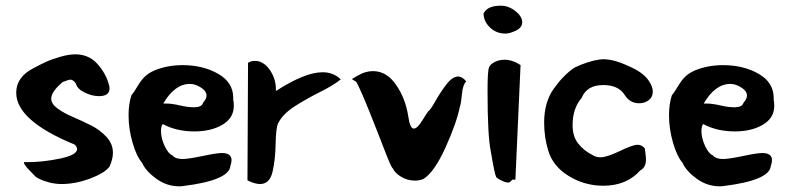

<svg xmlns="http://www.w3.org/2000/svg" viewBox="-20 -648 2759 675"><path d="M37 -322Q37 -377 97 -408Q129 -425 146 -432.5Q163 -440 192.5 -448.5Q222 -457 245 -457Q290 -457 320 -426Q354 -389 364 -346Q365 -343 365 -337Q365 -310 328 -310Q303 -310 277 -323Q251 -336 247 -354Q237 -368 228 -368Q222 -368 201 -360Q160 -326 160 -301Q160 -283 182.5 -266.5Q205 -250 237 -236.5Q269 -223 300.5 -207Q332 -191 354.5 -166.5Q377 -142 377 -111Q377 -89 365 -62Q347 -39 296 -20Q245 -1 196 -1Q177 -1 155 -6Q133 -12 120.5 -18Q108 -24 105 -27L77 -56Q63 -72 64 -78H77Q131 -78 191 -90.5Q251 -103 251 -124Q251 -132 242 -140Q37 -224 37 -322Z M432 -243Q432 -282 442 -313Q450 -322 463 -344Q476 -366 489 -378.5Q502 -391 522 -400Q568 -419 622 -419Q694 -419 747 -388.5Q800 -358 800 -304V-297Q802 -290 802 -276Q802 -233 762 -209.5Q722 -186 664 -186Q600 -186 552 -212Q546 -204 546 -187Q546 -162 559 -134.5Q572 -107 586 -102Q596 -89 622 -89Q642 -89 692 -99.5Q742 -110 760 -110Q794 -110 794 -85Q794 -76 790 -65Q786 -14 624 6Q620 7 610 7Q566 7 529 -20Q492 -47 480 -75Q460 -98 446 -146.5Q432 -195 432 -243ZM554 -284H556H564Q584 -284 612 -277.5Q640 -271 658 -271H666Q690 -272 694 -287Q706 -300 706 -312Q706 -328 686 -340.5Q666 -353 648 -353Q594 -353 554 -284Z M850 -14 852 -427Q862 -434 876 -434Q906 -434 928 -403Q950 -372 950 -333V-328Q1052 -394 1114 -394Q1152 -394 1178 -369Q1154 -349 1105 -324.5Q1056 -300 1015 -273.5Q974 -247 958 -215Q950 -199 949 -142.5Q948 -86 938 -43.5Q928 -1 894 -1Q876 -1 850 -14Z M1217 -370 1239 -383Q1265 -398 1291 -398Q1339 -398 1372 -350.5Q1405 -303 1415 -241Q1421 -196 1435 -196Q1447 -196 1465 -225Q1483 -254 1485 -256Q1493 -261 1511 -293Q1529 -325 1550 -352Q1571 -379 1591 -379Q1605 -379 1619 -362Q1607 -350 1604 -317Q1601 -284 1597 -274Q1585 -215 1546 -129Q1507 -43 1469 -19Q1455 -13 1439 -13Q1413 -13 1391 -26Q1369 -39 1361 -56Q1355 -60 1333 -117.5Q1311 -175 1281 -250Q1251 -325 1233 -360Z M1681 -602Q1694 -628 1741 -628Q1768 -628 1792 -609Q1816 -590 1816 -570Q1816 -548 1786 -537Q1770 -530 1756 -530Q1725 -530 1702.5 -551.5Q1680 -573 1680 -601Q1680 -602 1681 -602ZM1699 -410Q1702 -421 1719 -430Q1735 -438 1754 -438Q1781 -438 1809 -420Q1811 -419 1810 -418L1792 -18Q1792 -16 1790 -16Q1788 -16 1785 -17H1784Q1783 -17 1783 -17Q1780 -16 1775 -10Q1767 -2 1748 -11Q1730 -19 1724 -26V-27Q1719 -35 1706 -113Q1694 -167 1694 -328Q1694 -398 1699 -410Z M1893 -217Q1893 -289 1927 -336.5Q1961 -384 1999 -410Q2047 -433 2089 -439Q2129 -444 2189 -416Q2241 -394 2261 -364Q2275 -343 2275 -326Q2275 -307 2261 -296Q2247 -285 2227 -285Q2195 -285 2177 -313Q2155 -349 2101 -349Q2043 -349 2025 -304Q1993 -267 1993 -208Q1993 -168 2013 -143Q2033 -118 2063 -103Q2075 -95 2091 -95Q2113 -95 2159 -117Q2205 -139 2221 -139Q2237 -139 2247 -126Q2247 -125 2249 -110Q2251 -95 2251 -88Q2251 -59 2231 -49Q2183 5 2101 5Q2035 5 1979 -29.5Q1923 -64 1907 -120Q1893 -166 1893 -217Z M2332 -243Q2332 -282 2342 -313Q2350 -322 2363 -344Q2376 -366 2389 -378.5Q2402 -391 2422 -400Q2468 -419 2522 -419Q2594 -419 2647 -388.5Q2700 -358 2700 -304V-297Q2702 -290 2702 -276Q2702 -233 2662 -209.5Q2622 -186 2564 -186Q2500 -186 2452 -212Q2446 -204 2446 -187Q2446 -162 2459 -134.5Q2472 -107 2486 -102Q2496 -89 2522 -89Q2542 -89 2592 -99.5Q2642 -110 2660 -110Q2694 -110 2694 -85Q2694 -76 2690 -65Q2686 -14 2524 6Q2520 7 2510 7Q2466 7 2429 -20Q2392 -47 2380 -75Q2360 -98 2346 -146.5Q2332 -195 2332 -243ZM2454 -284H2456H2464Q2484 -284 2512 -277.5Q2540 -271 2558 -271H2566Q2590 -272 2594 -287Q2606 -300 2606 -312Q2606 -328 2586 -340.5Q2566 -353 2548 -353Q2494 -353 2454 -284Z"/></svg>

Font: NaniFont Regular
Style: Regular
Weight: 400
Designer: Nanigashitei
Version: Version 1.036